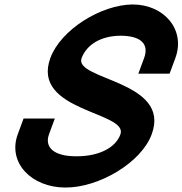

<svg xmlns="http://www.w3.org/2000/svg" viewBox="-20 -790 817 860"><path d="M765.5 -530 739.6 -460H599.6L625.5 -530C647.9 -591 614 -629 522.3 -630C431.3 -630 368.6 -590 345.5 -530C308.9 -431 749.2 -429 659.3 -188C612.5 -61 422.2 51 272.6 50C121.6 50 12.5 -61 59.7 -189L85.5 -259H225.5L199.7 -189C178.3 -131 219.8 -89 324.2 -90C427.2 -90 499.3 -131 519.3 -188C556.9 -290 117.9 -290 205.5 -530C252.7 -658 433.6 -769 574 -770C715 -770 812.3 -657 765.5 -530Z"/></svg>

Font: Nordica Plus
Style: NordicaClassicRgObl
Weight: 500
Version: Version 1.01